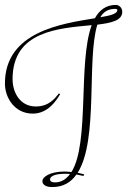

<svg xmlns="http://www.w3.org/2000/svg" viewBox="-20 -735 516 779"><path d="M321 -28C312 -30 303 -32 295 -34C380 -167 331 -494 375 -635C433 -642 476 -652 476 -687C476 -705 462 -715 450 -715C411 -715 384 -695 365 -661C233 -639 0 -608 0 -396C0 -339 39 -274 113 -274C178 -274 212 -333 224 -353L219 -356C205 -339 181 -303 125 -303C62 -303 31 -359 31 -414C31 -611 221 -620 352 -633C296 -480 344 -156 270 -37C261 -38 251 -39 241 -39C185 -39 152 -18 152 0C152 13 164 24 192 24C236 24 268 5 290 -27C300 -25 309 -23 319 -21ZM239 -5C226 3 214 5 203 5C189 5 183 0 183 -7C183 -17 196 -30 245 -30C252 -30 258 -30 264 -29C257 -19 248 -11 239 -5ZM447 -699C449 -699 456 -699 456 -694C456 -679 428 -672 387 -665C401 -689 421 -699 447 -699Z"/></svg>

Font: Stalemate
Style: Regular
Weight: 400
Designer: Astigmatic (AOETI)
Foundry: Astigmatic (AOETI)
Version: Version 001.000